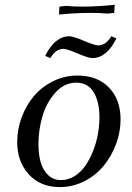

<svg xmlns="http://www.w3.org/2000/svg" viewBox="-20 -763 543 790"><path d="M50.8 -178.2Q50.8 -231 69.3 -280.8Q87.9 -330.6 120.1 -368.4Q152.3 -406.2 199.2 -429.2Q246.1 -452.1 298.8 -452.1Q380.9 -452.1 428.5 -402.6Q476.1 -353 476.1 -272Q476.1 -219.2 457 -168.9Q438 -118.7 405.5 -79.6Q373 -40.5 325.9 -16.8Q278.8 6.8 226.1 6.8Q146 6.8 98.4 -45.7Q50.8 -98.1 50.8 -178.2ZM138.2 -169.9Q138.2 -128.4 147.2 -96.2Q156.2 -64 177.7 -43Q199.2 -22 231 -22Q260.7 -22 286.9 -38.3Q313 -54.7 331.3 -81.3Q349.6 -107.9 363 -141.8Q376.5 -175.8 382.8 -211.2Q389.2 -246.6 389.2 -279.8Q389.2 -344.7 365.2 -383.8Q341.3 -422.9 293.9 -422.9Q245.6 -422.9 209 -383.1Q172.4 -343.3 155.3 -286.6Q138.2 -230 138.2 -169.9ZM166 -533.2Q206.1 -613.8 265.1 -613.8Q280.8 -613.8 325.4 -595Q370.1 -576.2 383.8 -576.2Q415.5 -576.2 438 -613.8L459 -605Q418.9 -523.9 359.9 -523.9Q344.2 -523.9 299.6 -543Q254.9 -562 241.2 -562Q209.5 -562 187 -523.9ZM223.1 -703.1 224.1 -731 225.1 -735.8 252 -738.8Q278.8 -735.8 319.8 -735.8Q380.9 -735.8 452.1 -743.2L450.2 -714.8L449.2 -710L421.9 -707Q395 -710 355 -710Q290 -710 223.1 -703.1Z"/></svg>

Font: Dihjauti
Style: Bold Italic
Weight: 700
Italic angle: -9°
Designer: T. Christopher White
Version: Version 3.0.0